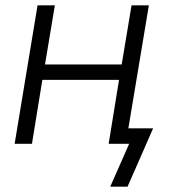

<svg xmlns="http://www.w3.org/2000/svg" viewBox="-20 -540 640 721"><path d="M459 161H394L465 0H388L427 -240H139L100 0H35L121 -520H186L149 -298H437L474 -520H539L462 -58H555Z"/></svg>

Font: Iosevka Light Extended
Style: Italic
Weight: 300
Width: 7
Italic angle: -9°
Monospace: yes
Designer: Belleve Invis
Foundry: Belleve Invis
Version: Version 32.5.0; ttfautohint (v1.8.4)